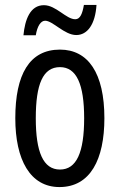

<svg xmlns="http://www.w3.org/2000/svg" viewBox="-20 -748 485 778"><path d="M75 -605H125C131 -642 145 -664 163 -664C194 -664 241 -606 289 -606C334 -606 366 -649 371 -728H320C314 -693 305 -670 285 -670C248 -670 207 -727 158 -727C102 -727 81 -668 75 -605ZM403 -269C403 -452 337 -547 223 -547C99 -547 42 -446 42 -269C42 -101 102 10 221 10C346 10 403 -102 403 -269ZM125 -269C125 -407 154 -476 223 -476C290 -476 321 -407 321 -269C321 -130 290 -61 223 -61C155 -61 125 -132 125 -269Z"/></svg>

Font: Noto Sans Gujarati ExtraCondensed
Style: Regular
Weight: 400
Width: 2
Designer: Jelle Bosma - Monotype Design Team, Universal Thirst
Foundry: Monotype Imaging Inc.
Version: Version 2.106